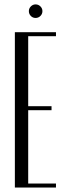

<svg xmlns="http://www.w3.org/2000/svg" viewBox="-20 -844 296 864"><path d="M109.9 -793.9Q109.9 -806.2 118.9 -815.2Q127.9 -824.2 140.1 -824.2Q152.8 -824.2 161.9 -815.2Q170.9 -806.2 170.9 -793.9Q170.9 -781.2 161.9 -772.2Q152.8 -763.2 140.1 -763.2Q127.4 -763.2 118.7 -772.2Q109.9 -781.2 109.9 -793.9ZM46.9 -699.2H231.9V-681.2H106.9V-366.2H211.9V-348.1H106.9V-18.1H231.9V0H46.9Z"/></svg>

Font: Moniqa Narrow Heading
Style: Regular
Weight: 400
Width: 4
Designer: Rajesh Rajput
Foundry: Rajesh Rajput
Version: Version 1.000